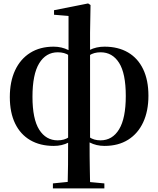

<svg xmlns="http://www.w3.org/2000/svg" viewBox="-20 -819 906 1099"><path d="M282.8 259.3V230.8L389.1 220.1H462.2L577.4 230.8V259.3ZM366.9 259.3Q368.9 189.6 369.4 124.7Q369.9 59.9 369.9 -17.4V-22.4V-512.2L372.3 -520V-727.7L289.3 -734.6V-760.6L484.4 -799.3L498.2 -790.3L495.5 -631.7V-518.6V-512.6V-22.8L492.8 -10.9Q492.8 39.9 493.1 75.9Q493.5 111.8 494 140.6Q494.5 169.4 495 196.9Q495.5 224.4 496.5 259.3ZM287.9 16.2Q209.7 16.2 153.1 -16.8Q96.6 -49.8 66.4 -112.4Q36.2 -174.9 36.2 -263.6Q36.2 -351.9 66.4 -416.5Q96.6 -481.2 152.8 -516.5Q208.9 -551.9 287.2 -551.9Q333.1 -551.9 371.5 -532.4Q409.9 -512.8 427.8 -489.2L429.8 -483.1L427.8 -463.5Q401.1 -484.7 375 -502.2Q348.9 -519.7 310.9 -519.7Q243 -519.7 204.4 -456.7Q165.9 -393.7 165.9 -265.1Q165.9 -137.9 204.4 -76.8Q243 -15.7 310.1 -15.7Q348.1 -15.7 374.6 -33.9Q401.1 -52 427.8 -72.9L432 -45.8H427.8Q409.9 -22.5 372.2 -3.1Q334.6 16.2 287.9 16.2ZM578.2 16.2Q531.5 16.2 493.4 -3.5Q455.2 -23.2 438.3 -45.8H434.1L438.3 -72.2Q464.9 -52 491.4 -33.9Q517.9 -15.7 555.2 -15.7Q623.4 -15.7 661.7 -78.9Q700 -142 700 -269.7Q700 -398.5 661.7 -459.1Q623.4 -519.7 555.9 -519.7Q517.9 -519.7 491.4 -502.2Q464.9 -484.7 438.3 -462.8L434.8 -483.8L438.3 -490Q455.2 -513.5 493 -532.7Q530.8 -551.9 578.2 -551.9Q656.4 -551.9 712.8 -518.9Q769.2 -485.9 799.4 -423Q829.6 -360.1 829.6 -271.1Q829.6 -183.9 799.8 -119.4Q769.9 -54.8 713.7 -19.3Q657.4 16.2 578.2 16.2Z"/></svg>

Font: Noto Serif JP
Style: Regular
Weight: 200
Designer: Ryoko NISHIZUKA 西塚涼子 (kana & ideographs); Frank Grießhammer (Latin, Greek & Cyrillic); Wenlong ZHANG 张文龙 (bopomofo); San
Foundry: Adobe
Version: Version 2.001;hotconv 1.1.0;makeotfexe 2.6.0